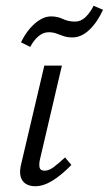

<svg xmlns="http://www.w3.org/2000/svg" viewBox="-20 -642 378 667"><path d="M102 5Q83 5 69.5 -3.5Q56 -12 51.5 -29.5Q47 -47 54 -74L134 -414H195L119 -89Q115 -71 117.5 -60Q120 -49 135 -49Q150 -49 166.5 -61.5Q183 -74 206 -95L228 -69Q194 -34 162.5 -14.5Q131 5 102 5ZM85 -479 53 -495Q66 -522 83 -542Q100 -562 119 -573.5Q138 -585 157 -585Q180 -585 198.5 -576Q217 -567 241 -567Q261 -567 277.5 -583Q294 -599 305 -622L338 -608Q317 -563 289.5 -537.5Q262 -512 232 -512Q214 -512 201 -516.5Q188 -521 176 -525.5Q164 -530 149 -530Q130 -530 113.5 -516Q97 -502 85 -479Z"/></svg>

Font: Ysabeau
Style: Italic
Weight: 400
Italic angle: -12°
Designer: Christian Thalmann (Catharsis Fonts)
Version: Version 2.000;gftools[0.9.27.dev2+g8671c4b]